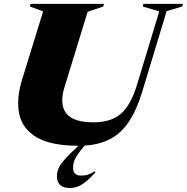

<svg xmlns="http://www.w3.org/2000/svg" viewBox="-20 -735 962 988"><path d="M356 129.5Q356 168.5 398 168.5Q420 168.5 435.2 163Q450.5 157.5 467.5 146L471 152Q425 202.5 396.2 217.5Q367.5 232.5 341 232.5Q304.5 232.5 288.8 216Q273 199.5 273 174Q273 154.5 279.8 135.5Q286.5 116.5 310 88.8Q333.5 61 382.5 16.5L384 15H383Q243.5 15 169.8 -27.8Q96 -70.5 79.2 -147.8Q62.5 -225 94.5 -328L202 -676.5L134 -701.5L137.5 -715H515L511.5 -701.5L431 -674.5L312 -287Q285 -199 320.5 -152.2Q356 -105.5 462 -105.5Q550.5 -105.5 601.8 -149.5Q653 -193.5 684.5 -297L799.5 -676.5L714 -701.5L717.5 -715H921.5L917.5 -701.5L837.5 -678L712.5 -265Q683 -167.5 642.5 -107.8Q602 -48 546.5 -19.2Q491 9.5 416 14Q389.5 44.5 376.8 64.5Q364 84.5 360 99.5Q356 114.5 356 129.5Z"/></svg>

Font: Newsreader 72pt ExtraBold
Style: Italic
Weight: 800
Italic angle: -17°
Designer: Hugues Gentile
Foundry: Production Type
Version: Version 1.003; ttfautohint (v1.8.3)